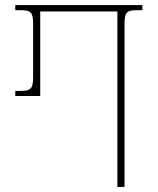

<svg xmlns="http://www.w3.org/2000/svg" viewBox="-20 -734 619 754"><path d="M441 0H469V-639C469 -684 476 -694 518 -694H539V-714H40V-694H61C103 -694 110 -684 110 -639V-432C110 -388 103 -377 61 -377H40V-357H138V-689H441Z"/></svg>

Font: Noto Serif Georgian Condensed Thin
Style: Regular
Weight: 100
Width: 3
Designer: Monotype Design Team, Akaki Razmadze
Foundry: Google LLC
Version: Version 2.003